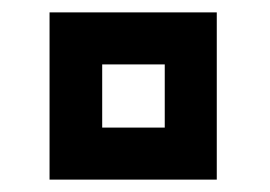

<svg xmlns="http://www.w3.org/2000/svg" viewBox="-20 -1020 436 310"><path d="M246 -814V-916H145V-814ZM330 -1000V-730H60V-1000Z"/></svg>

Font: El Pececito
Style: Regular
Weight: 400
Designer: deFharo
Foundry: deFharo
Version: El Pececito Version 1.000